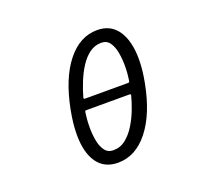

<svg xmlns="http://www.w3.org/2000/svg" viewBox="-126 -911 1251 1108"><g transform="rotate(-20 500.0 -356.5)"><path d="M422 24Q339 24 295.5 -37Q252 -98 252 -209Q252 -243 256 -280Q260 -317 268 -358Q303 -538 382 -637.5Q461 -737 568 -737Q651 -737 694.5 -673Q738 -609 738 -496Q738 -432 723 -355Q689 -176 609.5 -76Q530 24 422 24ZM361 -399Q361 -398 360.5 -397.5Q360 -397 360 -396Q360 -389 368 -389H633Q640 -389 642 -397Q645 -416 647 -440Q649 -464 649 -490Q649 -531 642 -570Q635 -609 617 -634.5Q599 -660 565 -660Q525 -660 492.5 -636Q460 -612 435 -573Q410 -534 391.5 -488Q373 -442 361 -399ZM420 -53Q464 -53 497.5 -80Q531 -107 556 -148Q581 -189 598 -233.5Q615 -278 624 -314Q624 -315 624.5 -315.5Q625 -316 625 -317Q625 -324 617 -324H352Q344 -324 343 -317Q340 -298 338 -273Q336 -248 336 -222Q336 -182 343 -143Q350 -104 368.5 -78.5Q387 -53 420 -53Z"/></g></svg>

Font: Kiwi Maru Medium
Style: Regular
Weight: 500
Designer: Hiroki-Chan
Version: Version 1.100